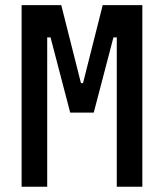

<svg xmlns="http://www.w3.org/2000/svg" viewBox="-20 -713 626 733"><path d="M62.5 0V-693.4H213.9L289.1 -395.5H296.9L372.1 -693.4H523.4V0H425.8V-570.3H413.1L337.9 -283.2H248L172.9 -570.3H160.2V0Z"/></svg>

Font: Cascadia Code NF
Style: Regular
Weight: 400
Monospace: yes
Designer: Aaron Bell
Foundry: Saja Typeworks
Version: Version 2404.023; ttfautohint (v1.8.4)